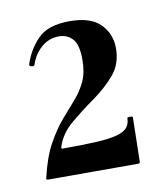

<svg xmlns="http://www.w3.org/2000/svg" viewBox="-50 -773 352 411"><g transform="rotate(-10 126.5 -567.0)"><path d="M20 -409Q30 -452 45.5 -480Q61 -508 77.5 -527Q94 -546 108 -562Q122 -578 131 -597Q140 -616 140 -644Q140 -677 128.5 -689.5Q117 -702 99 -702Q77 -702 60.5 -687.5Q44 -673 37 -651Q36 -648 30.5 -649Q25 -650 26 -654Q36 -685 58 -707.5Q80 -730 127 -730Q173 -730 194 -708.5Q215 -687 215 -656Q215 -622 195.5 -599Q176 -576 148.5 -556.5Q121 -537 96.5 -516.5Q72 -496 63 -468Q62 -464 65 -464Q110 -464 138.5 -465.5Q167 -467 183.5 -471.5Q200 -476 206.5 -484Q213 -492 213 -504Q213 -506 219 -506Q225 -506 225 -504L223 -408Q223 -404 219 -404Q178 -404 124 -404Q70 -404 23 -404Q18 -404 20 -409Z"/></g></svg>

Font: Cormorant Garamond Light
Style: Regular
Weight: 300
Designer: Christian Thalmann (Catharsis Fonts)
Foundry: Catharsis Fonts
Version: Version 4.001